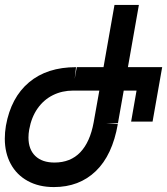

<svg xmlns="http://www.w3.org/2000/svg" viewBox="-26 -745 678 779"><path d="M-6.5 -182.5Q-6.5 -208 -2 -235Q18.5 -349.5 91.8 -411Q165 -472.5 282.5 -472.5L277 -425L285.5 -472.5H394L438.5 -725H537.5L493 -472.5H632L593 -251.5H506L528 -377.5H476L452.5 -245H403L452 -241.5Q430 -115.5 362.8 -50.8Q295.5 14 192.5 14Q131.5 14 86.5 -10.8Q41.5 -35.5 17.5 -80Q-6.5 -124.5 -6.5 -182.5ZM89.5 -187Q89.5 -139 117.2 -112.2Q145 -85.5 195 -85.5Q260 -85.5 299.8 -127.2Q339.5 -169 354 -248.5L377 -377.5H271.5Q226 -377.5 188.8 -359Q151.5 -340.5 126.5 -305Q101.5 -269.5 92.5 -219.5Q89.5 -202.5 89.5 -187Z"/></svg>

Font: JuliaMono MediumItalic
Style: Regular
Weight: 500
Italic angle: -9°
Monospace: yes
Designer: cormullion
Foundry: corm
Version: Version 0.049; ttfautohint (v1.8.4)